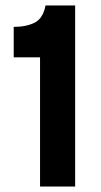

<svg xmlns="http://www.w3.org/2000/svg" viewBox="-20 -680 369 700"><path d="M126 0V-471H30V-582Q76 -582 106.5 -597.5Q137 -613 146 -660H254V0Z"/></svg>

Font: Bricolage Grotesque 48pt Condensed ExtraBold SemiBold
Style: Regular
Weight: 600
Version: Version 1.000;gftools[0.9.30]